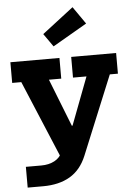

<svg xmlns="http://www.w3.org/2000/svg" viewBox="-66 -897 803 1156"><g transform="rotate(-5 335.0 -319.0)"><path d="M383 -551H654.5V-426H605.5L410 49.5Q375.5 132.5 309.5 171.2Q243.5 210 147 210H53.5V84.5H147Q192.5 84.5 226.5 66.5Q260.5 48.5 275 13.5L333.5 -52L269.5 48.5L70.5 -426H15.5V-551H312V-426H237.5L388.5 -42L285.5 -138H393.5L326.5 -63L464.5 -426H383ZM417 -848.5 490 -743.5 283 -623.5 227.5 -702.5Z"/></g></svg>

Font: Hepta Slab
Style: Bold
Weight: 700
Designer: Michael LaGattuta
Foundry: Michael LaGattuta
Version: Version 1.100